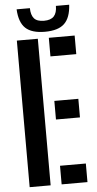

<svg xmlns="http://www.w3.org/2000/svg" viewBox="-63 -1007 525 1044"><g transform="rotate(-5 199.5 -485.0)"><path d="M55.5 0V-800H170V0ZM230 0V-101.5H371V0ZM230 -354V-455.5H361V-354ZM230 -698.5V-800H371V-698.5ZM212.5 -834.5Q140 -834.5 106.2 -866.5Q72.5 -898.5 69 -969.5H141.5Q142 -932 158.2 -913.2Q174.5 -894.5 212.5 -894.5Q249.5 -894.5 266.5 -913Q283.5 -931.5 283.5 -969.5H356Q352 -898.5 318.2 -866.5Q284.5 -834.5 212.5 -834.5Z"/></g></svg>

Font: Big Shoulders Stencil Text Thin
Style: Bold
Weight: 700
Version: Version 2.001